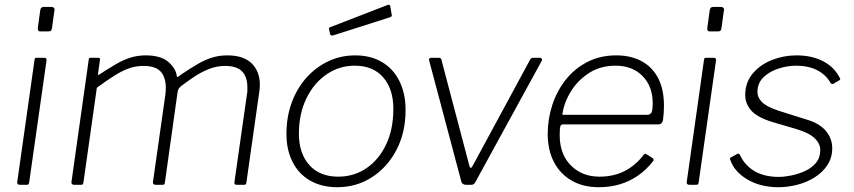

<svg xmlns="http://www.w3.org/2000/svg" viewBox="-20 -771 3563 801"><path d="M102 -12Q101 -4 99 -2Q97 0 89 0H64Q57 0 54 -3Q51 -6 52 -12L124 -521Q125 -527 126.5 -528.5Q128 -530 133 -530H165Q170 -530 172.5 -527Q175 -524 174 -518ZM197 -655Q196 -648 193.5 -644Q191 -640 183 -640H148Q141 -640 139 -644.5Q137 -649 138 -656L148 -729Q150 -742 162 -742H197Q202 -742 205.5 -737.5Q209 -733 207 -727Z M288 0Q284 0 280.5 -3.5Q277 -7 278 -11L350 -521Q351 -527 352.5 -528.5Q354 -530 358 -530H389Q394 -530 396 -528Q398 -526 397 -520L389 -465Q388 -455 394 -460Q434 -486 465 -504Q496 -522 525.5 -531Q555 -540 588 -540Q651 -540 682.5 -512.5Q714 -485 718 -452Q719 -448 723.5 -451Q728 -454 734 -459Q774 -486 805 -504Q836 -522 865.5 -531Q895 -540 928 -540Q996 -540 1030 -506.5Q1064 -473 1064 -418Q1064 -411 1063.5 -404.5Q1063 -398 1062 -390L1008 -10Q1007 -4 1005 -2Q1003 0 998 0H968Q956 0 958 -11L1010 -376Q1012 -384 1012 -392.5Q1012 -401 1012 -407Q1012 -450 990 -473Q968 -496 919 -496Q884 -496 851.5 -483Q819 -470 792 -452Q765 -434 744 -418Q734 -411 728.5 -405Q723 -399 721 -388L668 -10Q667 -4 665 -2Q663 0 658 0H628Q624 0 620.5 -3.5Q617 -7 618 -11L670 -377Q677 -433 656.5 -464.5Q636 -496 579 -496Q546 -496 517 -485.5Q488 -475 456.5 -455Q425 -435 384 -405L328 -9Q327 -4 325 -2Q323 0 318 0H288Z M1387 10Q1322 10 1274 -17.5Q1226 -45 1200.5 -95.5Q1175 -146 1175 -212Q1175 -283 1197 -343Q1219 -403 1258.5 -447Q1298 -491 1350 -515.5Q1402 -540 1462 -540Q1527 -540 1574.5 -511.5Q1622 -483 1647 -431.5Q1672 -380 1672 -312Q1672 -218 1634 -145.5Q1596 -73 1531.5 -31.5Q1467 10 1387 10ZM1391 -34Q1457 -34 1509 -69.5Q1561 -105 1591 -168.5Q1621 -232 1621 -317Q1621 -400 1578.5 -448.5Q1536 -497 1460 -497Q1395 -497 1342 -460.5Q1289 -424 1258 -360Q1227 -296 1227 -213Q1227 -131 1270.5 -82.5Q1314 -34 1391 -34ZM1608 -746 1614 -711Q1615 -707 1614 -704Q1613 -701 1607 -699L1369 -623Q1364 -622 1360.5 -624Q1357 -626 1357 -630L1353 -647Q1352 -656 1356 -657L1599 -751Q1601 -752 1604 -750.5Q1607 -749 1608 -746Z M2232 -530Q2237 -530 2240 -526.5Q2243 -523 2241 -519L1963 -11Q1959 -4 1955 -2Q1951 0 1944 0H1925Q1917 0 1911.5 -3.5Q1906 -7 1905 -12L1770 -520Q1769 -530 1779 -530H1810Q1815 -530 1818.5 -527.5Q1822 -525 1822 -520L1938 -80Q1943 -60 1954 -83L2192 -523Q2197 -530 2204 -530H2232Z M2478 10Q2413 10 2365 -17.5Q2317 -45 2291 -95Q2265 -145 2265 -212Q2265 -274 2284 -332.5Q2303 -391 2339.5 -437.5Q2376 -484 2429.5 -512Q2483 -540 2551 -540Q2613 -540 2658 -515Q2703 -490 2726.5 -443.5Q2750 -397 2750 -329Q2750 -315 2749 -300.5Q2748 -286 2746 -270Q2745 -263 2740 -257.5Q2735 -252 2727 -252H2327Q2321 -252 2318 -244.5Q2315 -237 2315 -207Q2315 -128 2361.5 -81Q2408 -34 2481 -34Q2540 -34 2586 -57.5Q2632 -81 2666 -126Q2670 -130 2672.5 -129.5Q2675 -129 2678 -127L2703 -111Q2709 -107 2705 -99Q2676 -62 2641 -38Q2606 -14 2565.5 -2Q2525 10 2478 10ZM2680 -292Q2691 -292 2697 -300Q2703 -308 2703 -340Q2703 -411 2660.5 -454Q2618 -497 2548 -497Q2485 -497 2437.5 -466.5Q2390 -436 2361 -388.5Q2332 -341 2326 -292Z M2895 -12Q2894 -4 2892 -2Q2890 0 2882 0H2857Q2850 0 2847 -3Q2844 -6 2845 -12L2917 -521Q2918 -527 2919.5 -528.5Q2921 -530 2926 -530H2958Q2963 -530 2965.5 -527Q2968 -524 2967 -518ZM2990 -655Q2989 -648 2986.5 -644Q2984 -640 2976 -640H2941Q2934 -640 2932 -644.5Q2930 -649 2931 -656L2941 -729Q2943 -742 2955 -742H2990Q2995 -742 2998.5 -737.5Q3002 -733 3000 -727Z M3228 10Q3153 10 3098.5 -22Q3044 -54 3027 -103Q3023 -111 3029 -114L3056 -129Q3059 -131 3062 -129.5Q3065 -128 3067 -125Q3086 -82 3127 -57.5Q3168 -33 3229 -33Q3252 -33 3281.5 -39Q3311 -45 3338.5 -57.5Q3366 -70 3384 -91.5Q3402 -113 3402 -145Q3402 -172 3378.5 -194.5Q3355 -217 3301 -233L3202 -262Q3138 -282 3113.5 -310.5Q3089 -339 3089 -374Q3089 -427 3120 -464Q3151 -501 3200 -520.5Q3249 -540 3303 -540Q3367 -540 3414 -515.5Q3461 -491 3484 -445Q3486 -442 3485 -439.5Q3484 -437 3480 -435L3456 -421Q3453 -420 3450.5 -421Q3448 -422 3445 -425Q3426 -459 3389.5 -478Q3353 -497 3300 -497Q3267 -497 3229.5 -485.5Q3192 -474 3166 -449.5Q3140 -425 3140 -387Q3140 -366 3157 -347Q3174 -328 3222 -311L3349 -271Q3401 -255 3426.5 -223.5Q3452 -192 3452 -153Q3452 -113 3432 -82.5Q3412 -52 3378.5 -31Q3345 -10 3305.5 0Q3266 10 3228 10Z"/></svg>

Font: Libre Franklin Thin ExtraLight
Style: Italic
Weight: 250
Italic angle: -8°
Version: Version 3.000